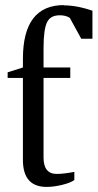

<svg xmlns="http://www.w3.org/2000/svg" viewBox="-20 -724 383 754"><path d="M231 -704 230 -703Q282 -703 343 -682V-572H299L254 -654Q238 -664 215 -664Q178 -664 165 -637Q151 -609 151 -535V-459H256V-418H151V-105Q151 -41 203 -41Q229 -41 272 -49V-17Q257 -6 224 2Q191 10 163 10Q70 10 70 -96V-418H10V-440L70 -459V-493Q70 -704 231 -704Z"/></svg>

Font: Libra Serif Modern
Style: Regular
Weight: 400
Designer: Stefan Peev, Context Ltd
Foundry: Stefan Peev, Context Ltd
Version: Version 1.000